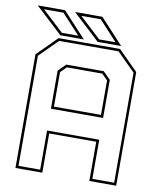

<svg xmlns="http://www.w3.org/2000/svg" viewBox="-92 -921 828 993"><g transform="rotate(10 322.0 -424.0)"><path d="M57.5 0V-597L160.5 -700H483.5L586.5 -597V0H445.5V-206H198.5V0ZM71 -13.5H185V-219H459V-13.5H573.5V-591.5L478 -686.5H166L71 -591.5ZM198.5 -347H445.5V-528L415 -558.5H229L198.5 -528ZM185 -333.5V-533.5L223.5 -572H420.5L459 -533.5V-333.5ZM486.5 -716H363L221 -848H364.5ZM454.5 -730 358.5 -834H256.5L368.5 -730ZM290.5 -716H167L25 -848H168.5ZM258.5 -730 162.5 -834H60.5L172.5 -730Z"/></g></svg>

Font: Tourney Thin Thin
Style: Regular
Weight: 250
Version: Version 1.015